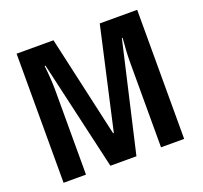

<svg xmlns="http://www.w3.org/2000/svg" viewBox="-123 -856 1053 998"><g transform="rotate(-20 403.0 -357.0)"><path d="M65 0H189V-467C189 -506 186 -552 180 -604H185L324 0H468L607 -603H611C607 -558 604 -512 604 -472V0H732V-714H525L399 -154H395L269 -714H65Z"/></g></svg>

Font: Kathrein 77 Bold Condensed
Style: Regular
Weight: 700
Width: 3
Designer: Lazydogs Typefoundry, based on Open Sans by Ascender Corporation
Foundry: Lazydogs Typefoundry
Version: Version 1.003;PS 001.003;hotconv 1.0.88;makeotf.lib2.5.64775